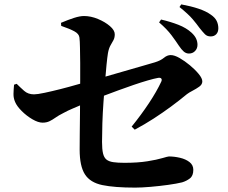

<svg xmlns="http://www.w3.org/2000/svg" viewBox="-20 -842 1040 875"><path d="M841 -598Q828 -598 817.5 -607Q807 -616 795 -634Q782 -654 761.5 -681.5Q741 -709 705 -740L714 -753Q757 -743 793 -729Q829 -715 853 -693Q868 -679 874 -665.5Q880 -652 880 -638Q880 -621 869 -609.5Q858 -598 841 -598ZM596 13Q502 13 446.5 1.5Q391 -10 367 -47.5Q343 -85 343 -160Q343 -191 343.5 -234Q344 -277 344.5 -323Q345 -369 345 -405Q345 -438 345.5 -477Q346 -516 345.5 -554.5Q345 -593 344.5 -624Q344 -655 342 -671Q340 -688 318.5 -699.5Q297 -711 259 -724L258 -738Q291 -752 317.5 -760.5Q344 -769 363 -769Q394 -769 426.5 -755.5Q459 -742 481 -723Q503 -704 503 -686Q503 -670 497 -659Q491 -648 483.5 -635Q476 -622 472 -600Q469 -582 465.5 -547Q462 -512 458.5 -468Q455 -424 451.5 -375.5Q448 -327 446.5 -280Q445 -233 445 -195Q445 -162 449.5 -143Q454 -124 465 -115Q476 -106 496 -103Q516 -100 547 -100Q608 -100 651.5 -107Q695 -114 720 -121.5Q745 -129 750 -129Q774 -129 800 -123Q826 -117 843.5 -103.5Q861 -90 861 -68Q861 -41 845.5 -29Q830 -17 810 -11Q786 -5 746.5 0.5Q707 6 666 9.5Q625 13 596 13ZM580 -265Q623 -318 658.5 -371.5Q694 -425 715 -470Q719 -479 715 -484Q711 -489 700 -487Q683 -484 653.5 -475.5Q624 -467 589 -455Q554 -443 518.5 -430Q483 -417 451.5 -405Q420 -393 399 -384Q378 -376 355 -366Q332 -356 310.5 -347Q289 -338 269 -327Q247 -316 233 -306Q219 -296 205.5 -289.5Q192 -283 174 -283Q154 -283 127.5 -298.5Q101 -314 79 -336Q57 -358 49 -377Q41 -395 41.5 -414.5Q42 -434 44 -456L56 -460Q72 -444 90 -428Q108 -412 135 -412Q150 -412 183 -419Q216 -426 255.5 -436Q295 -446 331 -456.5Q367 -467 390 -473Q420 -481 461 -493Q502 -505 546 -517.5Q590 -530 627.5 -541Q665 -552 686 -558Q712 -566 727 -578.5Q742 -591 758 -591Q775 -591 798.5 -577.5Q822 -564 845.5 -544.5Q869 -525 885.5 -505Q902 -485 902 -471Q902 -457 888 -447Q874 -437 857.5 -428.5Q841 -420 832 -413Q797 -384 759 -356Q721 -328 680 -301.5Q639 -275 594 -251ZM940 -676Q924 -676 914 -686Q904 -696 889 -715Q877 -732 858 -754.5Q839 -777 798 -810L806 -822Q850 -814 884.5 -802.5Q919 -791 941 -775Q960 -762 967.5 -746.5Q975 -731 975 -713Q975 -696 965.5 -686Q956 -676 940 -676Z"/></svg>

Font: Noto Serif TC ExtraBold
Style: Regular
Weight: 800
Designer: Ryoko NISHIZUKA 西塚涼子 (kana & ideographs); Frank Grießhammer (Latin, Greek & Cyrillic); Wenlong ZHANG 张文龙 (bopomofo); San
Foundry: Adobe
Version: Version 2.002-H1;hotconv 1.1.0;makeotfexe 2.6.0